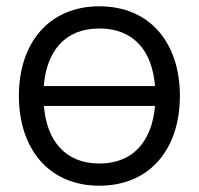

<svg xmlns="http://www.w3.org/2000/svg" viewBox="-20 -575 632 610"><path d="M295.5 15C455.5 15 551.5 -100.5 551.5 -270.5C551.5 -437.5 457.5 -555 295.5 -555C137.5 -555 40 -440.5 40 -270.5C40 -103 134.5 15 295.5 15ZM295.5 -484.5C404.5 -484.5 463.5 -414 472.5 -301.5H119C128 -411 185 -484.5 295.5 -484.5ZM295.5 -55.5C188.5 -55.5 128.5 -126.5 119.5 -238.5H472.5C463 -128.5 405 -55.5 295.5 -55.5Z"/></svg>

Font: Hauora
Style: Regular
Weight: 400
Designer: Mikhail Sharanda
Foundry: WCYS & Co.
Version: Version 1.010